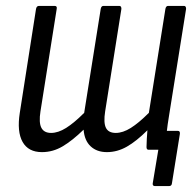

<svg xmlns="http://www.w3.org/2000/svg" viewBox="-20 -507 665 650"><path d="M505 123Q496 123 497 114L516 0H490L545 -64H582Q590 -64 589 -54L562 114Q561 123 552 123ZM122 8Q76 8 56.5 -26.5Q37 -61 47 -125L102 -477Q104 -487 112 -487H165Q174 -487 172 -477L117 -130Q111 -92 120 -74.5Q129 -57 153 -57Q177 -57 204 -74Q231 -91 265 -125L321 -477Q323 -487 330 -487H384Q391 -487 391 -477L336 -130Q330 -92 338.5 -74.5Q347 -57 372 -57Q396 -57 423 -74Q450 -91 484 -125L540 -477Q542 -487 549 -487H603Q610 -487 610 -477L553 -120Q547 -84 544 -56.5Q541 -29 540 -11Q540 0 531 0H483Q476 0 476 -9Q476 -22 477 -36.5Q478 -51 479 -66Q442 -29 409.5 -10.5Q377 8 342 8Q308 8 287 -11.5Q266 -31 263 -68Q225 -31 192 -11.5Q159 8 122 8Z"/></svg>

Font: Sofia Sans Condensed
Style: Italic
Weight: 400
Italic angle: -9°
Designer: Botio Nikoltchev, Ani Petrova
Foundry: lettersoup
Version: Version 4.101